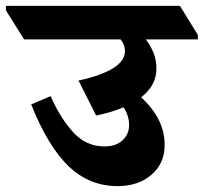

<svg xmlns="http://www.w3.org/2000/svg" viewBox="-88 -646 693 653"><path d="M312 -13Q216 -13 145.5 -80.5Q75 -148 18 -291L84 -319Q119 -241 162.5 -194.5Q206 -148 267 -148Q307 -148 329 -169Q351 -190 351 -220Q351 -254 332 -281Q292 -264 239 -253L179 -372Q337 -407 337 -472Q337 -494 322 -512H-6L-68 -611V-626H524L585 -527V-512H408Q424 -491 434 -466.5Q444 -442 444 -412Q444 -356 392 -315Q472 -242 472 -153Q472 -90 427 -51.5Q382 -13 312 -13Z"/></svg>

Font: Noto Serif Devanagari ExtraBold
Style: Regular
Weight: 800
Designer: Universal Thirst, Indian Type Foundry and the Monotype Design Team
Foundry: Monotype Imaging Inc.
Version: Version 2.004; ttfautohint (v1.8.4.7-5d5b)